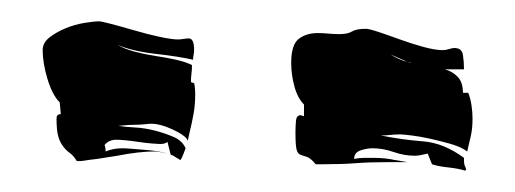

<svg xmlns="http://www.w3.org/2000/svg" viewBox="-20 -801 483 180"><path d="M419 -714Q421 -709 422 -702.5Q423 -696 423 -690Q423 -681 421.5 -674Q420 -667 418 -659L415 -661Q410 -664 401 -666.5Q392 -669 383 -671Q374 -673 366 -674Q358 -675 355 -675Q350 -675 346 -674.5Q342 -674 337 -674Q357 -670 376.5 -668.5Q396 -667 415 -653V-650Q415 -647 416 -645Q417 -643 417 -642L416 -641Q410 -643 400.5 -644Q391 -645 385 -647L381 -657Q373 -655 369 -655Q359 -655 349 -658.5Q339 -662 329 -662Q324 -662 318 -660Q312 -658 312 -652Q317 -653 321 -653H331Q341 -653 350 -651Q356 -650 362 -649H356H344Q326 -649 313.5 -648Q301 -647 282 -647H276Q271 -653 267.5 -654Q264 -655 261.5 -656Q259 -657 258 -661Q257 -665 257 -677Q257 -683 257.5 -688Q258 -693 262 -693L265 -692V-703Q259 -709 256 -720Q253 -731 253 -742Q253 -759 260 -764.5Q267 -770 278 -770Q283 -770 288 -769.5Q293 -769 298 -769Q306 -769 310 -771.5Q314 -774 323 -774Q326 -774 335 -771Q344 -768 355 -764Q366 -760 377 -757Q388 -754 395 -754Q398 -754 401 -755Q404 -756 406 -756Q413 -756 414 -749.5Q415 -743 415 -736H404H397Q404 -734 408 -730Q414 -725 414 -714ZM162 -723Q163 -719 163 -712Q163 -703 161.5 -694.5Q160 -686 158 -678L156 -669L155 -671Q152 -675 141 -680Q130 -685 122 -685Q120 -685 115.5 -684.5Q111 -684 106 -684Q101 -684 96.5 -683.5Q92 -683 91 -683Q97 -682 106.5 -681.5Q116 -681 125.5 -678.5Q135 -676 143 -672.5Q151 -669 154 -662Q150 -651 149 -651L144 -654Q143 -655 140 -656L137 -668Q135 -666 130 -666Q128 -666 122 -666.5Q116 -667 109.5 -668Q103 -669 97.5 -669.5Q92 -670 89 -670Q82 -670 78 -665Q79 -663 79 -659Q86 -662 95 -662Q98 -662 103.5 -661.5Q109 -661 116 -660.5Q123 -660 128.5 -659Q134 -658 137 -657Q129 -659 124 -659Q118 -659 109 -658Q100 -657 90 -655L71 -652Q62 -651 56 -650H52Q49 -655 45.5 -657.5Q42 -660 39 -664Q36 -668 34.5 -673.5Q33 -679 33 -690Q33 -694 37 -694L36 -705Q29 -712 24.5 -727Q20 -742 20 -754Q20 -761 26.5 -766Q33 -771 41.5 -774.5Q50 -778 59 -779.5Q68 -781 73 -781Q75 -781 84.5 -778.5Q94 -776 106 -772.5Q118 -769 129.5 -766.5Q141 -764 147 -764Q149 -764 152 -764.5Q155 -765 157 -765Q162 -765 162 -754Q162 -752 161.5 -749.5Q161 -747 161 -745Q148 -748 126 -750.5Q104 -753 90 -759Q97 -755 106.5 -752.5Q116 -750 126 -748.5Q136 -747 145 -745Q154 -743 160 -740Q160 -736 159.5 -732Q159 -728 159 -724ZM346 -750Q354 -745 362 -743L366 -742Q364 -743 362 -743Q355 -746 346 -750ZM369 -648Q366 -648 363 -649Q366 -648 369 -648Z"/></svg>

Font: Finger Paint
Style: Regular
Weight: 400
Designer: Ralph du Carrois
Foundry: Ralph du Carrois
Version: Version 1.001